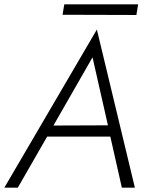

<svg xmlns="http://www.w3.org/2000/svg" viewBox="-40 -864 676 884"><path d="M206 -286 386 -600 457 -287ZM177 -235H468L521 0H581L406 -728L-20 0H42ZM248 -796 588 -795 596 -844H256Z"/></svg>

Font: Jost* 300 Light Italic
Style: Italic
Weight: 300
Italic angle: -10°
Version: Version 3.200; ttfautohint (v0.97) -l 8 -r 50 -G 200 -x 14 -